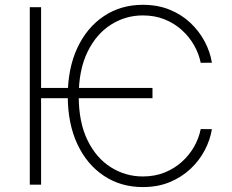

<svg xmlns="http://www.w3.org/2000/svg" viewBox="-20 -757 951 787"><path d="M605 -396.5V-354.5H130.4V-396.5ZM848.6 -500 802.7 -499.5Q795.4 -536.1 775.9 -570.8Q756.3 -605.5 725.8 -633.3Q695.3 -661.1 655 -677.5Q614.7 -693.8 565.4 -693.8Q494.6 -693.8 434.6 -655.8Q374.5 -617.7 338.6 -543.9Q302.7 -470.2 302.7 -363.3Q302.7 -255.9 338.6 -182.4Q374.5 -108.9 434.6 -71.3Q494.6 -33.7 565.4 -33.7Q614.7 -33.7 655 -50Q695.3 -66.4 725.8 -94Q756.3 -121.6 775.9 -156.2Q795.4 -190.9 802.7 -228L848.6 -227.5Q841.3 -183.1 819.1 -140.9Q796.9 -98.6 760.7 -64.7Q724.6 -30.8 675.8 -10.5Q627 9.8 565.4 9.8Q475.1 9.8 405.5 -36.6Q335.9 -83 296.9 -166.7Q257.8 -250.5 257.8 -363.3Q257.8 -476.6 296.9 -560.3Q335.9 -644 405.5 -690.7Q475.1 -737.3 565.4 -737.3Q626.5 -737.3 675.5 -717.3Q724.6 -697.3 760.5 -663.3Q796.4 -629.4 818.8 -587.2Q841.3 -544.9 848.6 -500ZM148.4 -727.5V0H102.1V-727.5Z"/></svg>

Font: Inter 16pt ExtraLight
Style: Regular
Weight: 250
Version: Version 4.001;git-66647c0bb